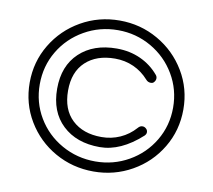

<svg xmlns="http://www.w3.org/2000/svg" viewBox="-79 -801 1002 902"><g transform="rotate(10 421.5 -350.0)"><path d="M55 -350Q55 -449 104.5 -531.5Q154 -614 238 -662Q322 -710 422 -710Q521 -710 605 -662Q689 -614 738.5 -531.5Q788 -449 788 -350Q788 -250 738.5 -167.5Q689 -85 605 -37.5Q521 10 422 10Q322 10 238 -37.5Q154 -85 104.5 -167.5Q55 -250 55 -350ZM739 -350Q739 -436 696.5 -508Q654 -580 581 -622Q508 -664 422 -664Q335 -664 261.5 -622Q188 -580 145.5 -508.5Q103 -437 103 -350Q103 -264 145.5 -192.5Q188 -121 261.5 -79.5Q335 -38 422 -38Q508 -38 581 -79.5Q654 -121 696.5 -192.5Q739 -264 739 -350ZM187 -344Q187 -453 253.5 -515.5Q320 -578 431 -578Q493 -578 544.5 -554.5Q596 -531 632 -488Q638 -481 638 -472Q638 -461 629 -452Q624 -447 616 -447Q601 -447 592 -458Q561 -493 520 -511.5Q479 -530 431 -530Q343 -530 291 -481.5Q239 -433 239 -344Q239 -254 291 -205Q343 -156 431 -156Q478 -156 519.5 -174.5Q561 -193 592 -228Q601 -239 613 -239Q622 -239 629 -233Q638 -226 638 -215Q638 -206 630 -198Q531 -108 431 -108Q320 -108 253.5 -171Q187 -234 187 -344Z"/></g></svg>

Font: Kodchasan ExtraLight
Style: Regular
Weight: 275
Version: Version 1.000; ttfautohint (v1.6)